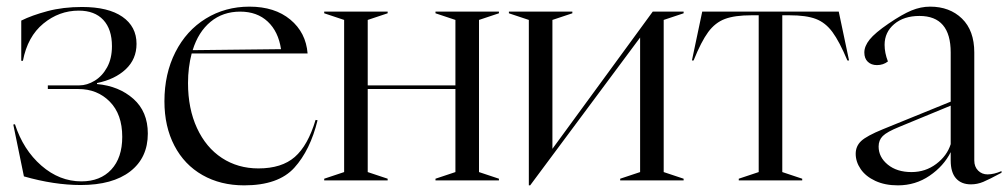

<svg xmlns="http://www.w3.org/2000/svg" viewBox="-20 -543 3035 578"><path d="M52 -12 20 -168 25 -169Q50 -92 104.5 -44.5Q159 3 225 3Q282 3 315 -32.5Q348 -68 348 -131Q348 -199 310.5 -237Q273 -275 216 -275H124V-286H219Q242 -286 265 -300Q288 -314 302.5 -340.5Q317 -367 317 -404Q317 -455 291 -483Q265 -511 217 -511Q158 -511 110.5 -472Q63 -433 49 -360H44V-481Q76 -497 123 -509.5Q170 -522 227 -522Q306 -522 348.5 -492.5Q391 -463 391 -411Q391 -365 358.5 -334.5Q326 -304 272 -293V-290Q338 -284 381.5 -245.5Q425 -207 425 -141Q425 -68 372 -27Q319 14 223 14Q143 14 52 -12Z M475 -238Q475 -321 508 -386Q541 -451 599.5 -487Q658 -523 731 -523Q807 -523 854 -484Q901 -445 906 -382H557Q546 -340 546 -293Q546 -216 573 -157.5Q600 -99 648 -67.5Q696 -36 758 -36Q828 -36 867.5 -70.5Q907 -105 930 -182L936 -181Q914 -91 866 -38Q818 15 715 15Q644 15 589.5 -16Q535 -47 505 -104.5Q475 -162 475 -238ZM826 -395Q818 -448 786 -478Q754 -508 703 -508Q651 -508 614 -477.5Q577 -447 560 -392Z M956 -5 1016 -25V-483L956 -503V-508H1147V-503L1087 -483V-286H1351V-483L1291 -503V-508H1482V-503L1422 -483V-25L1482 -5V0H1291V-5L1351 -25V-275H1087V-25L1147 -5V0H956Z M1572 -483 1512 -503V-508H1703V-503L1643 -483V-95L1945 -508H2038V-503L1978 -483V-25L2038 -5V0H1847V-5L1907 -25V-430L1576 15H1572Z M2204 -5 2264 -25V-497H2242Q2192 -497 2162.5 -486Q2133 -475 2112 -446.5Q2091 -418 2068 -361H2063L2094 -508H2505L2536 -361H2531Q2507 -418 2486 -446.5Q2465 -475 2436 -486Q2407 -497 2357 -497H2335V-25L2395 -5V0H2204Z M2556 -80Q2556 -103 2572.5 -118.5Q2589 -134 2638 -154L2842 -237V-385Q2842 -495 2748 -495Q2701 -495 2672 -470.5Q2643 -446 2643 -408Q2643 -384 2653 -358Q2639 -347 2620 -347Q2603 -347 2592.5 -357Q2582 -367 2582 -385Q2582 -404 2598 -424Q2614 -444 2655 -472Q2696 -500 2724 -511.5Q2752 -523 2780 -523Q2839 -523 2876 -487Q2913 -451 2913 -385V-60Q2913 -41 2924.5 -29.5Q2936 -18 2953 -18Q2972 -18 2995 -28V-23Q2958 -3 2940 4.5Q2922 12 2903 12Q2874 12 2858 -6Q2842 -24 2842 -60V-85Q2821 -43 2778.5 -14Q2736 15 2683 15Q2644 15 2615 1.5Q2586 -12 2571 -34Q2556 -56 2556 -80ZM2724 -25Q2766 -25 2798.5 -49.5Q2831 -74 2842 -109V-225L2687 -161Q2650 -146 2637.5 -133.5Q2625 -121 2625 -102Q2625 -70 2652.5 -47.5Q2680 -25 2724 -25Z"/></svg>

Font: Nyght Serif Light
Style: Regular
Weight: 300
Designer: Maksym Kobuzan
Version: Version 0.410